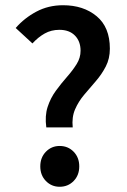

<svg xmlns="http://www.w3.org/2000/svg" viewBox="-20 -702 484 734"><path d="M157 -215Q151 -259 162 -293Q173 -327 193.5 -355Q214 -383 236 -408Q258 -433 273 -457Q288 -481 288 -508Q288 -544 266.5 -566Q245 -588 207 -588Q176 -588 151 -574Q126 -560 104 -536L40 -595Q73 -633 119 -657.5Q165 -682 221 -682Q299 -682 349.5 -640Q400 -598 400 -516Q400 -478 384.5 -448Q369 -418 346.5 -392Q324 -366 302 -340Q280 -314 267 -284Q254 -254 258 -215ZM208 12Q177 12 155.5 -10Q134 -32 134 -66Q134 -100 155.5 -122Q177 -144 208 -144Q240 -144 261.5 -122Q283 -100 283 -66Q283 -32 261.5 -10Q240 12 208 12Z"/></svg>

Font: Source Sans Pro SemiBold
Style: Regular
Weight: 600
Designer: Paul D. Hunt
Foundry: Adobe Systems Incorporated
Version: Version 2.045;hotconv 1.0.109;makeotfexe 2.5.65596